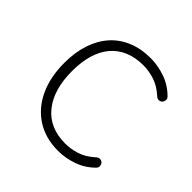

<svg xmlns="http://www.w3.org/2000/svg" viewBox="-138 -608 732 732"><g transform="rotate(45 227.5 -242.0)"><path d="M274 8Q205 8 155.5 -24Q106 -56 79.5 -113Q53 -170 53 -246Q53 -303 68 -348.5Q83 -394 111.5 -426Q140 -458 181 -475Q222 -492 274 -492Q312 -492 351.5 -478.5Q391 -465 422 -434Q427 -429 427.5 -423Q428 -417 425.5 -411.5Q423 -406 418 -403Q413 -400 406 -400.5Q399 -401 392 -408Q363 -434 332.5 -443.5Q302 -453 273 -453Q230 -453 197 -439Q164 -425 141.5 -398.5Q119 -372 107.5 -333.5Q96 -295 96 -245Q96 -145 142 -88Q188 -31 273 -31Q302 -31 332.5 -40.5Q363 -50 392 -76Q399 -83 406 -83.5Q413 -84 418 -81Q423 -78 425.5 -72.5Q428 -67 427.5 -61Q427 -55 422 -50Q391 -19 351.5 -5.5Q312 8 274 8Z"/></g></svg>

Font: Nunito ExtraLight
Style: Regular
Weight: 200
Designer: Vernon Adams
Foundry: Vernon Adams
Version: Version 3.602